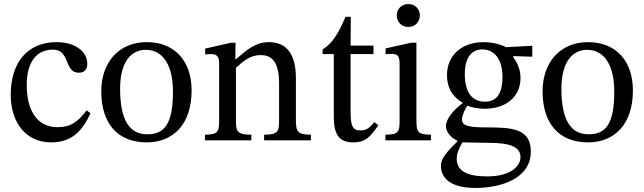

<svg xmlns="http://www.w3.org/2000/svg" viewBox="-20 -693 3179 948"><path d="M408 -148C363 -90 329 -65 264 -65C161 -65 112 -151 112 -273C112 -388 161 -448 242 -448C328 -448 295 -334 369 -334C397 -334 411 -350 411 -379C411 -437 353 -485 259 -485C115 -485 33 -383 33 -226C33 -87 108 10 233 10C340 10 389 -53 427 -134Z M704 -485C569 -485 480 -387 480 -242C480 -80 564 10 704 10C834 10 926 -78 926 -246C926 -394 841 -485 704 -485ZM700 -447C789 -447 834 -364 834 -241C834 -78 790 -30 708 -30C622 -29 573 -96 573 -255C573 -383 624 -447 700 -447Z M1441 -307C1441 -422 1398 -485 1307 -485C1244 -485 1200 -449 1146 -401H1142L1143 -482H1120L993 -453V-424C993 -424 1003 -426 1020 -426C1047 -426 1062 -418 1062 -382V-101C1062 -45 1059 -28 992 -28V0H1221V-28C1149 -28 1145 -45 1145 -101V-358C1175 -385 1212 -421 1266 -421C1311 -421 1358 -402 1358 -282V-101C1358 -45 1355 -28 1284 -28V0H1515V-28C1448 -28 1441 -45 1441 -101Z M1829 -90C1804 -62 1791 -49 1759 -49C1720 -49 1711 -73 1711 -144V-426H1824V-468H1711L1712 -610H1686C1650 -525 1620 -478 1573 -449V-426H1628V-116C1628 -26 1657 10 1724 10C1788 10 1809 -20 1848 -74Z M1996 -673C1961 -673 1939 -647 1939 -617C1939 -586 1962 -560 1996 -560C2031 -560 2053 -586 2053 -617C2053 -647 2031 -673 1996 -673ZM2108 -28C2041 -28 2036 -43 2036 -101V-482H2010L1884 -454V-425C1884 -425 1895 -427 1909 -427C1938 -427 1953 -423 1953 -380V-101C1953 -44 1950 -28 1883 -28V0H2108Z M2264 -184C2217 -148 2182 -106 2182 -70C2182 -42 2204 -15 2238 2V6C2184 58 2157 92 2157 125C2157 180 2196 235 2327 235C2453 235 2601 189 2601 55C2601 -60 2505 -64 2379 -64C2287 -64 2261 -74 2261 -104C2261 -121 2277 -157 2287 -171C2313 -162 2341 -156 2373 -156C2478 -156 2550 -215 2550 -308C2550 -358 2528 -391 2514 -411V-416L2608 -413V-467L2479 -460C2479 -460 2434 -485 2368 -485C2262 -485 2187 -422 2187 -322C2187 -257 2216 -214 2264 -186ZM2361 -449C2425 -449 2461 -395 2461 -314C2461 -219 2424 -191 2374 -191C2309 -191 2275 -240 2275 -326C2275 -410 2309 -449 2361 -449ZM2263 10C2277 10 2296 11 2376 12C2443 13 2550 11 2550 83C2550 126 2503 178 2385 178C2283 178 2235 149 2235 91C2235 70 2242 47 2263 10Z M2883 -485C2748 -485 2659 -387 2659 -242C2659 -80 2743 10 2883 10C3013 10 3105 -78 3105 -246C3105 -394 3020 -485 2883 -485ZM2879 -447C2968 -447 3013 -364 3013 -241C3013 -78 2969 -30 2887 -30C2801 -29 2752 -96 2752 -255C2752 -383 2803 -447 2879 -447Z"/></svg>

Font: STIX Two Math
Style: Regular
Weight: 400
Designer: Ross Mills, John Hudson & Paul Hanslow, Tiro Typeworks Ltd; with portions MicroPress Inc., with additions and correction
Foundry: Tiro Typeworks Ltd
Version: Version 2.02 b142